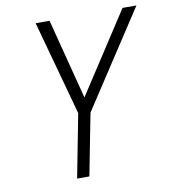

<svg xmlns="http://www.w3.org/2000/svg" viewBox="-77 -736 710 803"><g transform="rotate(-10 278.0 -335.0)"><path d="M186 0 238 -269 128 -670H187L275 -329L497 -670H556L289 -262L238 0Z"/></g></svg>

Font: Lode Dark Term
Style: Italic
Weight: 400
Italic angle: -11°
Monospace: yes
Designer: Belleve Invis
Foundry: Belleve Invis
Version: Version 29.2.0